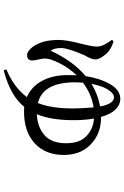

<svg xmlns="http://www.w3.org/2000/svg" viewBox="164 -763 672 1040"><g transform="rotate(90 500.0 -243.0)"><path d="M598.6 -106.4Q667 -109.4 711.4 -147.5Q755.9 -185.5 755.9 -265.6Q755.9 -337.9 717.3 -375Q678.7 -412.1 622.1 -416Q630.9 -367.2 630.9 -304.7Q630.9 -183.6 598.6 -106.4ZM425.8 -314.5Q425.8 -139.6 538.1 -112.3Q567.4 -184.6 567.4 -302.7Q567.4 -353.5 561.5 -414.1Q488.3 -402.3 427.7 -356.4Q425.8 -329.1 425.8 -314.5ZM506.8 -524.4Q489.3 -524.4 472.7 -502Q456.1 -479.5 447.8 -454.1Q439.5 -428.7 433.6 -402.3Q491.2 -437.5 556.6 -449.2Q543 -524.4 506.8 -524.4ZM613.3 -454.1H619.1Q704.1 -454.1 761.7 -398.9Q819.3 -343.8 819.3 -252.9Q819.3 -152.3 755.9 -94.7Q692.4 -37.1 585 -37.1Q567.4 -37.1 558.6 -38.1Q500 36.1 361.3 73.2L355.5 58.6Q455.1 16.6 505.9 -52.7Q449.2 -77.1 418 -134.8Q386.7 -192.4 386.7 -274.4Q386.7 -307.6 387.7 -322.3Q348.6 -281.2 322.8 -230Q296.9 -178.7 296.9 -151.4Q296.9 -136.7 302.2 -116.2Q307.6 -95.7 307.6 -82Q307.6 -53.7 278.3 -53.7Q258.8 -53.7 236.3 -81.1Q196.3 -131.8 196.3 -224.6Q196.3 -265.6 214.4 -336.4Q232.4 -407.2 232.4 -430.7Q232.4 -439.5 230.5 -447.8Q228.5 -456.1 226.1 -462.4Q223.6 -468.8 218.8 -477.5Q213.9 -486.3 211.4 -490.2Q209 -494.1 203.1 -502.9Q197.3 -511.7 195.3 -513.7L204.1 -521.5Q235.4 -513.7 260.7 -493.2Q275.4 -480.5 288.6 -460Q301.8 -439.5 301.8 -423.8Q301.8 -416 299.3 -407.2Q296.9 -398.4 294.4 -393.1Q292 -387.7 286.1 -377Q280.3 -366.2 278.3 -362.3Q240.2 -274.4 240.2 -238.3Q240.2 -199.2 254.9 -181.6Q310.5 -302.7 392.6 -371.1Q403.3 -445.3 435.1 -502Q466.8 -558.6 515.6 -558.6Q547.9 -558.6 573.7 -531.7Q599.6 -504.9 613.3 -454.1Z"/></g></svg>

Font: GenYoMin TW TTF Medium
Style: Regular
Weight: 500
Version: Version 1.300